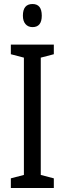

<svg xmlns="http://www.w3.org/2000/svg" viewBox="-20 -936 323 956"><path d="M248 0H34V-48L99 -65V-649L34 -666V-714H248V-666L183 -649V-65L248 -48ZM142 -916Q188 -916 188 -858Q188 -801 142 -801Q120 -801 107 -816Q94 -831 94 -858Q94 -916 142 -916Z"/></svg>

Font: Noto Sans Malayalam ExtraCondensed
Style: Regular
Weight: 400
Width: 2
Designer: Jelle Bosma - Monotype Design Team
Foundry: Monotype Imaging Inc.
Version: Version 2.104; ttfautohint (v1.8.4.7-5d5b)